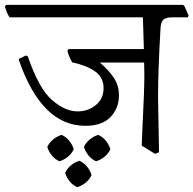

<svg xmlns="http://www.w3.org/2000/svg" viewBox="-40 -596 792 786"><path d="M729 -525H664Q639 -525 628.5 -515Q618 -505 617 -478Q607 -306 607 -198L611 27L595 34L540 0L544 -91Q551 -228 551 -291L550 -340H369Q409 -305 428 -274.5Q447 -244 447 -206Q447 -154 413 -117.5Q379 -81 309 -81Q130 -81 37 -351L38 -355L66 -369L74 -365Q119 -233 173 -186.5Q227 -140 277 -140Q321 -140 352.5 -166Q384 -192 384 -235Q384 -279 349.5 -303.5Q315 -328 255 -341Q240 -370 236 -388L241 -395H549L545 -525H-1Q-12 -542 -20 -569L-15 -576H710L715 -571L732 -533ZM334.8 120.7Q326.6 138.9 310.9 151.7Q295.2 164.5 276.2 170.3Q258 162 245.2 146.3Q232.4 130.6 226.6 111.6Q234.9 93.5 250.6 80.7Q266.3 67.9 285.3 62.1Q303.4 70.3 316.2 86Q329.1 101.7 334.8 120.7ZM411.8 14.7Q403.6 32.9 387.9 45.7Q372.2 58.5 353.2 64.3Q335 56 322.2 40.3Q309.4 24.6 303.6 5.6Q311.9 -12.5 327.6 -25.3Q343.3 -38.1 362.3 -43.9Q380.4 -35.7 393.2 -20Q406.1 -4.3 411.8 14.7ZM261.8 14.7Q253.6 32.9 237.9 45.7Q222.2 58.5 203.2 64.3Q185 56 172.2 40.3Q159.4 24.6 153.6 5.6Q161.9 -12.5 177.6 -25.3Q193.3 -38.1 212.3 -43.9Q230.4 -35.7 243.2 -20Q256.1 -4.3 261.8 14.7Z"/></svg>

Font: Sahitya
Style: Regular
Weight: 400
Designer: Juan Pablo del Peral
Foundry: Juan Pablo del Peral (http://www.huertatipografica.com)
Version: Version 1.001;PS 001.000;hotconv 1.0.70;makeotf.lib2.5.58329